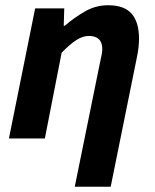

<svg xmlns="http://www.w3.org/2000/svg" viewBox="-20 -528 592 732"><path d="M265 184 362 -293Q365 -308 367.5 -319Q370 -330 370 -340Q370 -366 357 -378.5Q344 -391 319 -391Q296 -391 271.5 -375.5Q247 -360 215 -327L151 0H14L114 -496H225L223 -430H227Q263 -461 304 -484.5Q345 -508 392 -508Q454 -508 482 -475.5Q510 -443 510 -381Q510 -364 508 -346.5Q506 -329 502 -310L402 184Z"/></svg>

Font: Source Sans 3 ExtraLight
Style: Bold Italic
Weight: 700
Italic angle: -11°
Version: Version 3.052;hotconv 1.1.0;makeotfexe 2.6.0